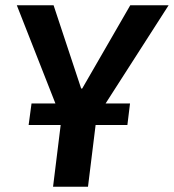

<svg xmlns="http://www.w3.org/2000/svg" viewBox="-20 -711 662 731"><path d="M382 -317H475L465 -235H344L315 0H182L211 -235H89L100 -317H191L44 -691H184L289 -374H293L476 -691H622Z"/></svg>

Font: Xgbmvzvtohvqztyvzapvmeyoton
Style: Regular
Weight: 500
Italic angle: -8°
Designer: Carrois Corporate & Edenspiekermann
Foundry: Carrois Corporate GbR & Edenspiekermann AG
Version: Version 2.001